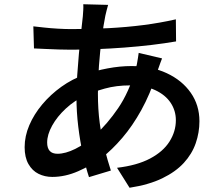

<svg xmlns="http://www.w3.org/2000/svg" viewBox="-20 -824 1040 904"><path d="M489 -801Q485 -788 482 -775Q479 -762 476 -750Q467 -705 459 -644Q451 -583 446 -515.5Q441 -448 441 -384Q441 -309 449.5 -245Q458 -181 472 -125.5Q486 -70 502 -21L399 10Q384 -35 370.5 -96.5Q357 -158 348.5 -227.5Q340 -297 340 -367Q340 -417 343.5 -469Q347 -521 351.5 -571Q356 -621 361 -666Q366 -711 370 -747Q371 -761 372 -776.5Q373 -792 372 -804ZM316 -687Q409 -687 493 -691.5Q577 -696 655 -706Q733 -716 808 -733L809 -629Q757 -620 694.5 -612.5Q632 -605 565 -600Q498 -595 433.5 -592.5Q369 -590 313 -590Q288 -590 256.5 -591Q225 -592 194 -593.5Q163 -595 140 -596L137 -700Q155 -698 186.5 -694.5Q218 -691 253 -689Q288 -687 316 -687ZM743 -549Q740 -541 734.5 -526.5Q729 -512 724 -497Q719 -482 716 -472Q687 -381 645.5 -306Q604 -231 555.5 -174.5Q507 -118 459 -81Q410 -45 348.5 -18Q287 9 226 9Q191 9 161.5 -5.5Q132 -20 114 -51.5Q96 -83 96 -131Q96 -183 118 -234.5Q140 -286 179 -332.5Q218 -379 269 -415.5Q320 -452 379 -473Q428 -491 486.5 -502Q545 -513 599 -513Q693 -513 765 -479.5Q837 -446 878 -387.5Q919 -329 919 -253Q919 -200 901.5 -149.5Q884 -99 845.5 -57Q807 -15 744 15.5Q681 46 590 60L531 -34Q625 -45 686.5 -77.5Q748 -110 778 -157.5Q808 -205 808 -258Q808 -303 783.5 -340Q759 -377 711 -399.5Q663 -422 593 -422Q527 -422 473.5 -407Q420 -392 383 -375Q331 -351 290 -313Q249 -275 225.5 -232.5Q202 -190 202 -153Q202 -127 214 -113.5Q226 -100 251 -100Q288 -100 334.5 -123Q381 -146 428 -188Q486 -241 536.5 -315Q587 -389 619 -498Q622 -508 624.5 -522Q627 -536 629.5 -551Q632 -566 633 -575Z"/></svg>

Font: Noto Sans SC Thin SemiBold
Style: Regular
Weight: 600
Version: Version 2.004-H2;hotconv 1.0.118;makeotfexe 2.5.65603